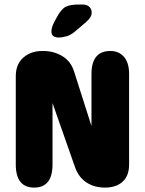

<svg xmlns="http://www.w3.org/2000/svg" viewBox="-20 -850 659 870"><path d="M135 0Q51.5 0 51.5 -105V-504.5Q51.5 -559.5 86 -589.2Q120.5 -619 171.5 -619H176Q223.5 -619 262.2 -595.8Q301 -572.5 315.5 -526.5L394.5 -279V-514.5Q394.5 -619 480 -619Q519 -619 542 -592.2Q565 -565.5 565 -514.5V-105Q565 -53.5 535.8 -26.8Q506.5 0 455.5 0H454.5Q407 0 371.5 -23.5Q336 -47 320 -92.5L218 -383V-105Q218 0 135 0ZM245 -680Q232.5 -680 222.8 -685.8Q213 -691.5 213 -708Q213 -726.5 227.5 -753.5L237.5 -772Q258 -809.5 278.2 -819.5Q298.5 -829.5 336.5 -829.5H354Q374.5 -829.5 385 -819Q395.5 -808.5 395.5 -793Q395.5 -772 371 -751L325 -711.5Q302 -691.5 282.2 -685.8Q262.5 -680 245 -680Z"/></svg>

Font: Sono Monospace ExtraBold
Style: Regular
Weight: 800
Version: Version 2.112